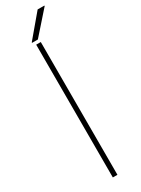

<svg xmlns="http://www.w3.org/2000/svg" viewBox="-240 -932 703 954"><g transform="rotate(-30 111.5 -455.0)"><path d="M116.7 0H90.3V-761.7H116.7ZM184.1 -909.7H222.2L223.1 -907.2L110.4 -779.8H77.6L76.7 -782.2Z"/></g></svg>

Font: Roboto-Thin
Style: Regular
Weight: 250
Designer: Google
Version: Version 1.100141; 2013; ttfautohint (v0.94.14-c901) -l 8 -r 